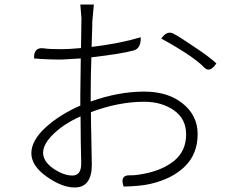

<svg xmlns="http://www.w3.org/2000/svg" viewBox="-20 -811 1040 851"><path d="M396 -791Q390 -732 389 -714Q390 -719 386 -603Q511 -618 604 -646Q605 -595 571 -587Q516 -572 385 -557Q382 -473 382 -395V-361Q505 -405 619 -405Q725 -405 790 -352Q856 -299 856 -217Q856 -129 800 -74Q745 -19 647 4Q605 14 528 16Q510 -35 555 -34Q580 -33 624 -42Q703 -58 754 -100Q805 -143 805 -216Q805 -284 751 -322Q697 -360 619 -360Q506 -360 383 -314Q383 -272 385 -189Q387 -107 387 -82Q387 20 311 20Q255 20 187 -28Q119 -76 119 -132Q119 -188 182 -246Q246 -304 336 -343V-392Q336 -442 338 -552L252 -547Q186 -547 131 -552Q129 -602 172 -597Q197 -593 251 -593Q284 -593 339 -598Q341 -722 341 -730L336 -791ZM695 -640Q721 -679 752 -660Q774 -649 840 -604Q907 -560 939 -530Q911 -488 887 -510Q839 -561 695 -640ZM171 -134Q171 -96 216 -64Q262 -33 301 -33Q340 -33 340 -86Q340 -110 338 -186Q337 -263 337 -295Q266 -264 218 -218Q171 -173 171 -134Z"/></svg>

Font: Swei Half Moon CJK SC
Style: Light
Weight: 300
Version: Version 2.071